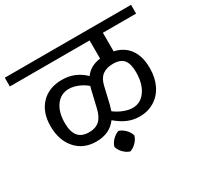

<svg xmlns="http://www.w3.org/2000/svg" viewBox="-175 -826 1142 1101"><g transform="rotate(-30 396.0 -275.0)"><path d="M594 -580V-457Q658 -443 692 -395.5Q726 -348 726 -270Q726 -207 702.5 -159Q679 -111 636 -84.5Q593 -58 538 -58Q498 -58 461.5 -73Q425 -88 386 -121Q340 -58 251 -58Q167 -58 116.5 -115Q66 -172 66 -266Q66 -357 117 -410.5Q168 -464 255 -464Q342 -464 404 -403Q438 -451 506 -460V-580H-22V-638H814V-580ZM373 -331 379 -352Q355 -373 323.5 -386Q292 -399 263 -399Q210 -399 178 -356Q146 -313 146 -241Q146 -182 169.5 -153.5Q193 -125 242 -125Q284 -125 309.5 -147.5Q335 -170 347 -220ZM554 -397Q511 -397 484.5 -377Q458 -357 448 -313L422 -202Q418 -186 411 -166Q437 -146 469 -133.5Q501 -121 528 -121Q581 -121 613.5 -167.5Q646 -214 646 -289Q646 -346 624.5 -371.5Q603 -397 554 -397ZM456 20Q450 43 430.5 62.5Q411 82 390 88Q369 82 349.5 62.5Q330 43 324 20Q330 -3 349.5 -22.5Q369 -42 390 -48Q411 -42 430.5 -22.5Q450 -3 456 20Z"/></g></svg>

Font: Amiko
Style: Regular
Weight: 400
Designer: Pablo Impallari, Rodrigo Fuenzalida, Andres Torresi
Foundry: Impallari Type
Version: Version 1.001; ttfautohint (v1.3)